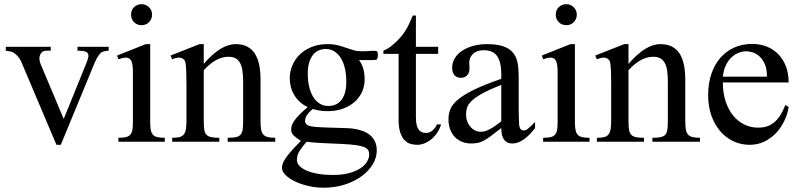

<svg xmlns="http://www.w3.org/2000/svg" viewBox="-20 -668 3766 905"><path d="M492.2 -429.2Q479 -428.2 470.5 -426Q461.9 -423.8 455.6 -419.4Q447.3 -411.1 439.9 -399.4Q432.6 -387.7 425.3 -370.1L266.6 14.6H246.1L85.4 -364.7Q80.6 -377 75.7 -385.7Q70.8 -394.5 65.4 -400.9Q60.1 -407.2 54.2 -412.1Q48.3 -417 41.5 -421.4Q37.1 -423.8 28.8 -425.3Q20.5 -426.8 7.3 -429.2V-447.3H219.2V-429.2H205.1Q195.8 -429.2 188 -427.5Q180.2 -425.8 176.3 -420.4Q166.5 -410.2 165.8 -394.5Q165 -378.9 176.3 -354.5L280.3 -107.4L384.8 -364.7Q393.6 -385.3 396 -397.5Q398.4 -409.7 393.1 -418Q391.6 -419.9 388.9 -421.9Q386.2 -423.8 381.1 -425.5Q376 -427.2 367.4 -428.2Q358.9 -429.2 345.2 -429.2V-447.3H492.2Z M696.8 -599.6Q696.8 -578.6 682.9 -564Q668.9 -549.3 647.5 -549.3Q626 -549.3 611.8 -563.5Q597.7 -577.6 597.7 -599.6Q597.7 -610.4 601.6 -619.4Q605.5 -628.4 612.3 -634.8Q619.1 -641.1 628.2 -644.8Q637.2 -648.4 647.5 -648.4Q657.7 -648.4 666.7 -644.5Q675.8 -640.6 682.4 -634Q689 -627.4 692.9 -618.7Q696.8 -609.9 696.8 -599.6ZM538.1 0V-18.6Q559.1 -18.6 572.5 -21.5Q585.9 -24.4 593.5 -32.5Q601.1 -40.5 603.8 -54.9Q606.4 -69.3 606.4 -91.8V-331.1Q606.4 -363.3 599.4 -379.9Q592.3 -396.5 572.8 -396.5Q565.9 -396.5 557.6 -394.5Q549.3 -392.6 538.1 -388.7L531.7 -406.2L667 -460H688V-91.8Q688 -69.3 690.9 -54.9Q693.8 -40.5 701.4 -32.5Q709 -24.4 722.4 -21.5Q735.8 -18.6 756.8 -18.6V0Z M1053.2 0V-18.6Q1078.1 -18.6 1092.5 -21.7Q1106.9 -24.9 1114.5 -33.9Q1122.1 -43 1124 -59.1Q1126 -75.2 1126 -101.1V-283.7Q1126 -314 1122.6 -336.2Q1119.1 -358.4 1110.8 -372.6Q1102.5 -386.7 1089.4 -393.6Q1076.2 -400.4 1056.2 -400.4Q1027.8 -400.4 998.8 -384.8Q969.7 -369.1 940.4 -336.9V-101.1Q940.4 -74.7 942.6 -58.6Q944.8 -42.5 952.6 -33.7Q960.4 -24.9 974.9 -21.7Q989.3 -18.6 1013.7 -18.6V0H791.5V-18.6Q812.5 -18.6 825.7 -21.7Q838.9 -24.9 846.2 -34.2Q853.5 -43.5 856.2 -59.6Q858.9 -75.7 858.9 -101.1V-267.6Q858.9 -307.6 857.9 -330.6Q856.9 -353.5 855.2 -365.7Q853.5 -377.9 850.8 -382.3Q848.1 -386.7 844.2 -389.6Q828.1 -403.8 791.5 -388.7L783.7 -406.2L920.4 -460H940.4V-366.7Q1020 -460 1090.8 -460Q1123.5 -460 1146 -448Q1168.5 -436 1182.1 -414.1Q1195.8 -392.1 1201.9 -361.3Q1208 -330.6 1208 -293V-101.1Q1208 -76.2 1210.4 -60.1Q1212.9 -43.9 1220.2 -34.9Q1227.5 -25.9 1241.2 -22.2Q1254.9 -18.6 1277.3 -18.6V0Z M1761.2 -407.7Q1761.2 -405.3 1760.3 -398.7Q1759.3 -392.1 1756.8 -388.7Q1754.4 -386.7 1750.2 -386Q1746.1 -385.3 1741.2 -384.8Q1735.8 -384.3 1729.5 -384.8H1672.4Q1685.1 -367.7 1691.9 -345.5Q1698.7 -323.2 1698.7 -295.4Q1699.2 -264.6 1687.5 -237.3Q1675.8 -210 1653.1 -189.2Q1630.4 -168.5 1597.7 -156.2Q1564.9 -144 1522.9 -144Q1505.9 -144 1488.8 -146.5Q1471.7 -148.9 1454.6 -154.3Q1444.8 -147 1436 -137.2Q1427.2 -127.4 1422.4 -117.4Q1417.5 -107.4 1417.7 -97.9Q1418 -88.4 1425.3 -81.5Q1428.2 -78.6 1432.4 -76.7Q1436.5 -74.7 1443.8 -73Q1451.2 -71.3 1462.9 -70.1Q1474.6 -68.8 1492.9 -68.1Q1511.2 -67.4 1537.4 -66.4Q1563.5 -65.4 1599.6 -64.5Q1608.4 -64.5 1623.3 -63.7Q1638.2 -63 1655.8 -59.8Q1673.3 -56.6 1690.9 -50Q1708.5 -43.5 1723.1 -32Q1737.8 -20.5 1746.8 -2.4Q1755.9 15.6 1755.9 41.5Q1755.9 75.2 1736.8 106.7Q1717.8 138.2 1684.1 162.8Q1650.4 187.5 1604.7 202.1Q1559.1 216.8 1505.4 216.8Q1468.3 216.8 1432.9 208.5Q1397.5 200.2 1370.1 187Q1342.8 173.8 1325.9 157Q1309.1 140.1 1309.1 123Q1309.1 113.3 1313.2 102.1Q1317.4 90.8 1327.4 76.2Q1337.4 61.5 1354.7 42Q1372.1 22.5 1398.4 -3.9Q1376 -18.1 1364.3 -29.3Q1352.5 -40.5 1352.5 -57.6Q1352.5 -66.4 1355.2 -75.9Q1357.9 -85.4 1366.2 -97.7Q1374.5 -109.9 1389.9 -126Q1405.3 -142.1 1430.7 -163.6Q1409.2 -172.9 1393.3 -187.7Q1377.4 -202.6 1366.7 -220.5Q1356 -238.3 1350.8 -258.5Q1345.7 -278.8 1345.7 -299.3Q1345.7 -330.6 1357.9 -359.6Q1370.1 -388.7 1392.8 -410.9Q1415.5 -433.1 1448.7 -446.5Q1481.9 -460 1523.4 -460Q1552.2 -460 1572.8 -454.6Q1593.3 -449.2 1610.6 -443.1Q1627.9 -437 1645.5 -431.6Q1663.1 -426.3 1686 -426.3Q1701.2 -426.3 1711.2 -427Q1721.2 -427.7 1728.5 -428.2Q1735.8 -428.7 1741.7 -428.7Q1748 -428.7 1754.9 -427.2Q1761.2 -425.8 1761.2 -407.7ZM1612.3 -282.7Q1612.3 -317.4 1605.7 -345.7Q1599.1 -374 1586.4 -394.3Q1573.7 -414.6 1555.9 -425.8Q1538.1 -437 1515.1 -437Q1497.6 -437 1482.2 -430.4Q1466.8 -423.8 1455.3 -409.4Q1443.8 -395 1437.3 -373Q1430.7 -351.1 1430.7 -320.3Q1430.7 -287.1 1437.3 -259.3Q1443.8 -231.4 1456.3 -211.2Q1468.8 -190.9 1486.8 -179.7Q1504.9 -168.5 1528.3 -168.5Q1545.9 -168.5 1561.3 -175Q1576.7 -181.6 1588.1 -195.6Q1599.6 -209.5 1606 -231Q1612.3 -252.4 1612.3 -282.7ZM1720.2 59.6Q1720.2 47.9 1715.1 39.3Q1710 30.8 1696 25.1Q1682.1 19.5 1658 16.1Q1633.8 12.7 1595.2 10.7Q1540 8.3 1497.6 6.3Q1455.1 4.4 1425.3 0Q1404.3 24.4 1391.8 43.7Q1379.4 63 1379.4 85.4Q1379.4 101.1 1391.6 114Q1403.8 127 1426.3 136.5Q1448.7 146 1479.7 151.4Q1510.7 156.7 1548.3 156.7Q1592.3 156.7 1624.5 148.2Q1656.7 139.6 1678 125.7Q1699.2 111.8 1709.7 94.5Q1720.2 77.1 1720.2 59.6Z M2059.1 -81.5Q2051.3 -56.6 2038.1 -38.6Q2024.9 -20.5 2009.8 -8.8Q1994.6 2.9 1978.3 8.8Q1961.9 14.6 1947.3 14.6Q1931.2 14.6 1915.5 10.3Q1899.9 5.9 1887.2 -7.1Q1874.5 -20 1866.7 -43.2Q1858.9 -66.4 1858.9 -104V-414.1H1787.1V-429.2Q1807.1 -436.5 1829.3 -454.8Q1851.6 -473.1 1870.6 -495.6Q1877.4 -503.9 1882.8 -511.2Q1888.2 -518.6 1894.5 -529.1Q1900.9 -539.6 1908.2 -555.2Q1915.5 -570.8 1925.8 -594.7H1940.4V-447.3H2045.4V-414.1H1940.4V-115.7Q1940.4 -93.8 1943.8 -79.6Q1947.3 -65.4 1953.4 -57.1Q1959.5 -48.8 1967.5 -45.4Q1975.6 -42 1984.9 -41.5Q2002.9 -40.5 2016.8 -51.5Q2030.8 -62.5 2039.6 -81.5Z M2502 -64.5Q2446.8 8.3 2395 8.3Q2384.3 8.3 2374.8 4.9Q2365.2 1.5 2358.2 -6.8Q2351.1 -15.1 2346.9 -29.1Q2342.8 -43 2342.8 -64.5Q2313.5 -41.5 2294.2 -27.1Q2274.9 -12.7 2260 -4.9Q2245.1 2.9 2231.7 5.6Q2218.3 8.3 2200.7 8.3Q2176.8 8.3 2157.2 0.2Q2137.7 -7.8 2123.5 -22.7Q2109.4 -37.6 2101.6 -58.8Q2093.8 -80.1 2093.8 -106Q2093.8 -130.9 2102.8 -153.3Q2111.8 -175.8 2138.7 -198.5Q2165.5 -221.2 2214.4 -245.1Q2263.2 -269 2342.8 -296.4V-314.9Q2342.8 -347.2 2337.6 -369.1Q2332.5 -391.1 2322.3 -405Q2312 -418.9 2296.4 -425Q2280.8 -431.2 2259.3 -431.2Q2228.5 -431.2 2210.9 -415.3Q2193.4 -399.4 2191.9 -376.5L2192.9 -347.2Q2193.8 -326.2 2182.4 -313.7Q2170.9 -301.3 2152.3 -301.3Q2132.8 -301.3 2122.1 -313.7Q2111.3 -326.2 2111.3 -348.1Q2111.3 -374.5 2124.8 -395.3Q2138.2 -416 2160.9 -430.4Q2183.6 -444.8 2213.1 -452.4Q2242.7 -460 2274.9 -460Q2323.2 -460 2352.8 -449.5Q2382.3 -439 2398.4 -419.2Q2414.6 -399.4 2419.7 -371.1Q2424.8 -342.8 2424.8 -307.6V-155.3Q2424.8 -124 2425.8 -104Q2426.8 -84 2427.2 -77.1Q2429.7 -64 2434.6 -58.6Q2439.5 -53.2 2448.7 -53.2Q2453.1 -53.2 2457 -54.4Q2460.9 -55.7 2466.3 -59.6Q2471.7 -63.5 2480 -71.3Q2488.3 -79.1 2502 -92.8ZM2342.8 -267.6Q2286.1 -245.6 2253.2 -227.3Q2220.2 -209 2203.1 -192.4Q2186 -175.8 2181.4 -160.4Q2176.8 -145 2176.8 -128.9Q2176.8 -111.3 2182.1 -96.7Q2187.5 -82 2196.5 -71Q2205.6 -60.1 2218 -53.7Q2230.5 -47.4 2244.6 -46.9Q2263.7 -45.9 2287.8 -58.6Q2312 -71.3 2342.8 -96.2Z M2698.7 -599.6Q2698.7 -578.6 2684.8 -564Q2670.9 -549.3 2649.4 -549.3Q2627.9 -549.3 2613.8 -563.5Q2599.6 -577.6 2599.6 -599.6Q2599.6 -610.4 2603.5 -619.4Q2607.4 -628.4 2614.3 -634.8Q2621.1 -641.1 2630.1 -644.8Q2639.2 -648.4 2649.4 -648.4Q2659.7 -648.4 2668.7 -644.5Q2677.7 -640.6 2684.3 -634Q2690.9 -627.4 2694.8 -618.7Q2698.7 -609.9 2698.7 -599.6ZM2540 0V-18.6Q2561 -18.6 2574.5 -21.5Q2587.9 -24.4 2595.5 -32.5Q2603 -40.5 2605.7 -54.9Q2608.4 -69.3 2608.4 -91.8V-331.1Q2608.4 -363.3 2601.3 -379.9Q2594.2 -396.5 2574.7 -396.5Q2567.9 -396.5 2559.6 -394.5Q2551.3 -392.6 2540 -388.7L2533.7 -406.2L2668.9 -460H2689.9V-91.8Q2689.9 -69.3 2692.9 -54.9Q2695.8 -40.5 2703.4 -32.5Q2710.9 -24.4 2724.4 -21.5Q2737.8 -18.6 2758.8 -18.6V0Z M3055.2 0V-18.6Q3080.1 -18.6 3094.5 -21.7Q3108.9 -24.9 3116.5 -33.9Q3124 -43 3126 -59.1Q3127.9 -75.2 3127.9 -101.1V-283.7Q3127.9 -314 3124.5 -336.2Q3121.1 -358.4 3112.8 -372.6Q3104.5 -386.7 3091.3 -393.6Q3078.1 -400.4 3058.1 -400.4Q3029.8 -400.4 3000.7 -384.8Q2971.7 -369.1 2942.4 -336.9V-101.1Q2942.4 -74.7 2944.6 -58.6Q2946.8 -42.5 2954.6 -33.7Q2962.4 -24.9 2976.8 -21.7Q2991.2 -18.6 3015.6 -18.6V0H2793.5V-18.6Q2814.5 -18.6 2827.6 -21.7Q2840.8 -24.9 2848.1 -34.2Q2855.5 -43.5 2858.2 -59.6Q2860.8 -75.7 2860.8 -101.1V-267.6Q2860.8 -307.6 2859.9 -330.6Q2858.9 -353.5 2857.2 -365.7Q2855.5 -377.9 2852.8 -382.3Q2850.1 -386.7 2846.2 -389.6Q2830.1 -403.8 2793.5 -388.7L2785.6 -406.2L2922.4 -460H2942.4V-366.7Q3022 -460 3092.8 -460Q3125.5 -460 3147.9 -448Q3170.4 -436 3184.1 -414.1Q3197.8 -392.1 3203.9 -361.3Q3210 -330.6 3210 -293V-101.1Q3210 -76.2 3212.4 -60.1Q3214.8 -43.9 3222.2 -34.9Q3229.5 -25.9 3243.2 -22.2Q3256.8 -18.6 3279.3 -18.6V0Z M3697.3 -163.6Q3692.4 -130.9 3677.2 -98.9Q3662.1 -66.9 3638.7 -41.7Q3615.2 -16.6 3583.5 -1Q3551.8 14.6 3513.2 14.6Q3473.6 14.6 3438 -1.7Q3402.3 -18.1 3375.7 -48.6Q3349.1 -79.1 3333.5 -122.3Q3317.9 -165.5 3317.9 -218.8Q3317.9 -275.4 3333.3 -320.3Q3348.6 -365.2 3376.2 -396.5Q3403.8 -427.7 3441.9 -444.3Q3480 -460.9 3525.4 -460.9Q3562.5 -460.9 3594 -448.5Q3625.5 -436 3648.4 -412.6Q3671.4 -389.2 3684.3 -355.5Q3697.3 -321.8 3697.3 -279.3H3387.2Q3387.2 -229.5 3400.4 -189.9Q3413.6 -150.4 3436 -123Q3458.5 -95.7 3488 -81.3Q3517.6 -66.9 3550.3 -66.4Q3572.3 -65.9 3591.1 -71Q3609.9 -76.2 3626 -88.6Q3642.1 -101.1 3656 -121.8Q3669.9 -142.6 3681.6 -173.3ZM3595.2 -306.6Q3595.2 -343.8 3584.5 -366.9Q3573.7 -390.1 3558.6 -403.3Q3543.5 -416.5 3526.9 -421.4Q3510.3 -426.3 3498 -426.3Q3478.5 -426.3 3459.7 -418.5Q3440.9 -410.6 3425.8 -395.5Q3410.6 -380.4 3400.4 -357.9Q3390.1 -335.4 3387.2 -306.6Z"/></svg>

Font: Doulos SIL Eur
Style: Regular
Weight: 400
Designer: Walt Agee, Victor Gaultney, Peter Martin, Debbi Hosken, Becca Hirsbrunner
Foundry: SIL International
Version: Version 5.000